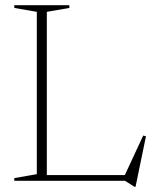

<svg xmlns="http://www.w3.org/2000/svg" viewBox="-20 -695 596 738"><path d="M501 23H497L460.5 0H140.5V-22H480L453.5 -8.5L530.5 -174L541 -171ZM160 -649.5V0H35V-10.5L121.5 -25.5V-649.5L35 -664.5V-675H246.5V-664.5Z"/></svg>

Font: Newsreader 24pt ExtraLight
Style: Regular
Weight: 250
Designer: Hugues Gentile
Foundry: Production Type
Version: Version 1.003